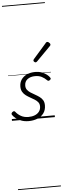

<svg xmlns="http://www.w3.org/2000/svg" viewBox="-110 -1323 721 2135"><g transform="rotate(-5 250.0 -255.0)"><path d="M185 19Q139 19 103 5.5Q67 -8 42.5 -27.5Q18 -47 6 -66Q1 -74 2.5 -81.5Q4 -89 13 -97Q23 -104 30.5 -105Q38 -106 45 -97Q67 -68 102.5 -47.5Q138 -27 187 -27Q226 -27 257 -39Q288 -51 306.5 -75Q325 -99 325 -133Q325 -161 310.5 -179.5Q296 -198 273.5 -212Q251 -226 225.5 -240Q200 -254 177.5 -270.5Q155 -287 140.5 -311.5Q126 -336 126 -371Q126 -416 148.5 -449Q171 -482 211.5 -500.5Q252 -519 304 -519Q346 -519 378.5 -506.5Q411 -494 433 -476.5Q455 -459 465 -443Q471 -434 470 -428Q469 -422 458 -414Q451 -409 443.5 -408.5Q436 -408 430 -415Q403 -442 372.5 -457.5Q342 -473 299 -473Q247 -473 214 -448Q181 -423 181 -377Q181 -349 195.5 -330Q210 -311 232.5 -296.5Q255 -282 280.5 -268Q306 -254 329 -237.5Q352 -221 366 -198Q380 -175 380 -140Q380 -88 353.5 -52Q327 -16 282.5 1.5Q238 19 185 19ZM318 -625Q313 -625 304.5 -632Q296 -639 296 -646Q296 -650 297.5 -654Q299 -658 303 -663L447 -827Q452 -835 457 -837.5Q462 -840 467 -840Q474 -840 481.5 -835Q489 -830 494.5 -822.5Q500 -815 500 -808Q500 -803 498 -799.5Q496 -796 492 -792L336 -634Q327 -625 318 -625ZM0 763H479V773H0ZM0 -20H479V0H0ZM0 -505H479V-500H0ZM0 -1283H479V-1273H0Z"/></g></svg>

Font: Playwrite NL Guides
Style: Regular
Weight: 400
Designer: Veronika Burian, José Scaglione
Foundry: TypeTogether
Version: Version 1.003